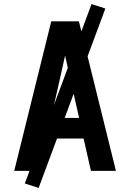

<svg xmlns="http://www.w3.org/2000/svg" viewBox="-20 -840 640 944"><path d="M50 0 232 -735H368L550 0H427L391 -159H209L173 0ZM231 -260H369L317 -490Q313 -509 308.5 -528.5Q304 -548 300 -567Q296 -548 291.5 -528.5Q287 -509 283 -490ZM170 84 102 62 430 -820 498 -798Z"/></svg>

Font: Iosevka Fixed Extended
Style: Bold
Weight: 700
Width: 7
Monospace: yes
Designer: Belleve Invis
Foundry: Belleve Invis
Version: Version 24.1.1; ttfautohint (v1.8.4)